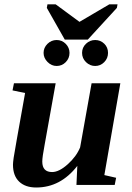

<svg xmlns="http://www.w3.org/2000/svg" viewBox="-20 -835 596 867"><path d="M170.9 -105.5Q170.9 -58.1 215.3 -58.1Q246.6 -58.1 285.6 -93Q324.7 -127.9 341.8 -169.4L393.6 -459H523.4L451.2 -44.4L504.4 -32.2L498 0H325.2L329.1 -85.9Q253.4 11.7 143.6 11.7Q94.2 11.7 66.4 -14.9Q38.6 -41.5 38.6 -91.3Q38.6 -100.6 41.7 -123Q44.9 -145.5 93.3 -415L36.6 -426.8L43 -459H231.4L181.6 -181.6Q170.9 -125.5 170.9 -105.5ZM409.7 -537.1Q386.2 -537.1 368.4 -554.4Q350.6 -571.8 350.6 -596.2Q350.6 -620.6 368.4 -637.5Q386.2 -654.3 409.7 -654.3Q433.6 -654.3 450.7 -637.7Q467.8 -621.1 467.8 -596.2Q467.8 -571.8 450.7 -554.4Q433.6 -537.1 409.7 -537.1ZM235.8 -537.1Q212.4 -537.1 194.6 -555.2Q176.8 -573.2 176.8 -596.2Q176.8 -619.6 194.3 -637Q211.9 -654.3 235.8 -654.3Q259.8 -654.3 276.9 -637Q293.9 -619.6 293.9 -596.2Q293.9 -571.8 276.9 -554.4Q259.8 -537.1 235.8 -537.1ZM510.7 -815.4 507.8 -799.3 376.5 -656.2H272.5L191.4 -799.3L194.3 -815.4H231.4L338.9 -736.3L473.6 -815.4Z"/></svg>

Font: Tinos
Style: Bold Italic
Weight: 700
Italic angle: -16.333°
Designer: Steve Matteson
Foundry: Monotype Imaging Inc.
Version: Version 1.23